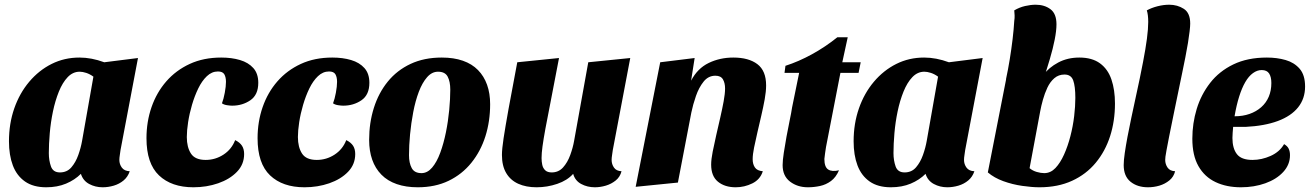

<svg xmlns="http://www.w3.org/2000/svg" viewBox="-20 -774 5553 814"><path d="M176 20Q121 20 86 -4.5Q51 -29 34.5 -72.5Q18 -116 18 -175Q18 -250 40.5 -314.5Q63 -379 104 -427.5Q145 -476 199 -503Q253 -530 317 -530Q368 -530 422 -510L565 -528L491 -138Q490 -129 488 -117Q486 -105 486 -96Q486 -78 496.5 -63.5Q507 -49 530 -48Q522 -24 504 -9Q486 6 462.5 13Q439 20 415 20Q384 20 358 6Q332 -8 323 -37Q297 -11 260 4.5Q223 20 176 20ZM234 -43Q264 -43 282.5 -64.5Q301 -86 312 -117Q323 -148 328 -177L376 -449Q361 -460 345.5 -465Q330 -470 318 -470Q289 -470 267 -447Q245 -424 229.5 -385.5Q214 -347 204.5 -301.5Q195 -256 191 -209.5Q187 -163 187 -125Q187 -94 196 -68.5Q205 -43 234 -43Z M800 20Q707 20 654 -30.5Q601 -81 601 -188Q601 -258 622.5 -320Q644 -382 685 -429Q726 -476 784.5 -503Q843 -530 918 -530Q962 -530 997.5 -519.5Q1033 -509 1054 -485.5Q1075 -462 1075 -423Q1075 -372 1041.5 -349Q1008 -326 964 -326Q956 -326 942.5 -328Q929 -330 921 -336Q928 -354 933 -381Q938 -408 938 -427Q938 -447 931 -459Q924 -471 904 -471Q878 -471 857 -451Q836 -431 820.5 -399Q805 -367 794 -329.5Q783 -292 777.5 -256Q772 -220 772 -193Q772 -150 789.5 -123Q807 -96 852 -96Q893 -96 927.5 -118.5Q962 -141 977 -180Q997 -170 1006 -156Q1015 -142 1015 -121Q1015 -77 984.5 -45.5Q954 -14 905 3Q856 20 800 20Z M1271 20Q1178 20 1125 -30.5Q1072 -81 1072 -188Q1072 -258 1093.5 -320Q1115 -382 1156 -429Q1197 -476 1255.5 -503Q1314 -530 1389 -530Q1433 -530 1468.5 -519.5Q1504 -509 1525 -485.5Q1546 -462 1546 -423Q1546 -372 1512.5 -349Q1479 -326 1435 -326Q1427 -326 1413.5 -328Q1400 -330 1392 -336Q1399 -354 1404 -381Q1409 -408 1409 -427Q1409 -447 1402 -459Q1395 -471 1375 -471Q1349 -471 1328 -451Q1307 -431 1291.5 -399Q1276 -367 1265 -329.5Q1254 -292 1248.5 -256Q1243 -220 1243 -193Q1243 -150 1260.5 -123Q1278 -96 1323 -96Q1364 -96 1398.5 -118.5Q1433 -141 1448 -180Q1468 -170 1477 -156Q1486 -142 1486 -121Q1486 -77 1455.5 -45.5Q1425 -14 1376 3Q1327 20 1271 20Z M1751 20Q1701 20 1662 6.5Q1623 -7 1597 -33.5Q1571 -60 1558 -97Q1545 -134 1545 -181Q1545 -253 1565 -316.5Q1585 -380 1624 -428Q1663 -476 1720.5 -503Q1778 -530 1853 -530Q1904 -530 1942.5 -516.5Q1981 -503 2006.5 -477Q2032 -451 2045 -414.5Q2058 -378 2058 -332Q2058 -260 2038 -196.5Q2018 -133 1978.5 -84Q1939 -35 1882 -7.5Q1825 20 1751 20ZM1767 -40Q1792 -40 1812 -63.5Q1832 -87 1846.5 -126.5Q1861 -166 1870.5 -213Q1880 -260 1884.5 -307.5Q1889 -355 1889 -394Q1889 -428 1878 -449Q1867 -470 1837 -470Q1811 -470 1790.5 -446.5Q1770 -423 1755.5 -384.5Q1741 -346 1732 -299Q1723 -252 1718.5 -204.5Q1714 -157 1714 -116Q1714 -83 1725.5 -61.5Q1737 -40 1767 -40Z M2255 20Q2210 20 2177 5Q2144 -10 2126 -40.5Q2108 -71 2108 -117Q2108 -142 2115 -188Q2122 -234 2136 -312Q2150 -390 2173 -510L2350 -528Q2330 -421 2315.5 -348.5Q2301 -276 2292.5 -229.5Q2284 -183 2280 -153.5Q2276 -124 2276 -104Q2276 -89 2279 -75Q2282 -61 2291.5 -52Q2301 -43 2319 -43Q2348 -43 2367 -64Q2386 -85 2397.5 -116.5Q2409 -148 2414 -177L2474 -510L2652 -528L2578 -138Q2577 -129 2575 -117Q2573 -105 2573 -96Q2573 -78 2583 -63.5Q2593 -49 2615 -48Q2609 -24 2590.5 -9Q2572 6 2548.5 13Q2525 20 2502 20Q2470 20 2444 6Q2418 -8 2410 -37Q2385 -9 2342.5 5.5Q2300 20 2255 20Z M3099 20Q3053 20 3024 -3.5Q2995 -27 2995 -76Q2995 -98 3001.5 -131Q3008 -164 3016.5 -201Q3025 -238 3033.5 -275Q3042 -312 3048 -344.5Q3054 -377 3054 -399Q3054 -422 3045 -437.5Q3036 -453 3013 -453Q2983 -453 2963 -428Q2943 -403 2930.5 -367Q2918 -331 2911 -297L2854 0L2675 18L2779 -510L2925 -528L2910 -432Q2937 -484 2984.5 -507Q3032 -530 3089 -530Q3154 -530 3191 -502Q3228 -474 3228 -412Q3228 -386 3222 -353Q3216 -320 3207.5 -283.5Q3199 -247 3191 -212.5Q3183 -178 3177 -148.5Q3171 -119 3171 -99Q3171 -78 3180.5 -64Q3190 -50 3214 -48Q3203 -13 3169.5 3.5Q3136 20 3099 20Z M3405 20Q3361 20 3329.5 -4Q3298 -28 3298 -74Q3298 -94 3303 -126.5Q3308 -159 3314.5 -195Q3321 -231 3328 -264Q3335 -297 3338 -318L3368 -465H3306L3310 -495Q3366 -513 3422.5 -544Q3479 -575 3530 -616H3574L3551 -510H3629L3620 -465H3543L3482 -151Q3480 -137 3478 -124.5Q3476 -112 3475 -100Q3475 -66 3491 -55.5Q3507 -45 3537 -52Q3524 -22 3503 -6.5Q3482 9 3456.5 14.5Q3431 20 3405 20Z M3757 20Q3702 20 3667 -4.5Q3632 -29 3615.5 -72.5Q3599 -116 3599 -175Q3599 -250 3621.5 -314.5Q3644 -379 3685 -427.5Q3726 -476 3780 -503Q3834 -530 3898 -530Q3949 -530 4003 -510L4146 -528L4072 -138Q4071 -129 4069 -117Q4067 -105 4067 -96Q4067 -78 4077.5 -63.5Q4088 -49 4111 -48Q4103 -24 4085 -9Q4067 6 4043.5 13Q4020 20 3996 20Q3965 20 3939 6Q3913 -8 3904 -37Q3878 -11 3841 4.5Q3804 20 3757 20ZM3815 -43Q3845 -43 3863.5 -64.5Q3882 -86 3893 -117Q3904 -148 3909 -177L3957 -449Q3942 -460 3926.5 -465Q3911 -470 3899 -470Q3870 -470 3848 -447Q3826 -424 3810.5 -385.5Q3795 -347 3785.5 -301.5Q3776 -256 3772 -209.5Q3768 -163 3768 -125Q3768 -94 3777 -68.5Q3786 -43 3815 -43Z M4387 20Q4355 20 4313.5 14Q4272 8 4233.5 -6Q4195 -20 4168 -43L4251 -466L4402 -455Q4427 -488 4466.5 -509Q4506 -530 4556 -530Q4610 -530 4643.5 -505.5Q4677 -481 4692 -437Q4707 -393 4707 -335Q4707 -261 4686.5 -197Q4666 -133 4625.5 -84Q4585 -35 4525 -7.5Q4465 20 4387 20ZM4407 -40Q4434 -40 4454.5 -61.5Q4475 -83 4491 -118.5Q4507 -154 4518 -196.5Q4529 -239 4534 -281.5Q4539 -324 4539 -359Q4539 -408 4530 -433Q4521 -458 4493 -458Q4468 -458 4450 -442.5Q4432 -427 4420.5 -402.5Q4409 -378 4401.5 -351Q4394 -324 4390 -302L4345 -61Q4358 -50 4375.5 -45Q4393 -40 4407 -40ZM4402 -433 4245 -438Q4254 -480 4261 -523Q4268 -566 4273 -608Q4278 -650 4280 -685Q4282 -698 4281.5 -709Q4281 -720 4280 -730Q4302 -743 4326 -748.5Q4350 -754 4371 -754Q4408 -754 4433.5 -735Q4459 -716 4459 -671Q4459 -644 4451.5 -606Q4444 -568 4431 -524Q4418 -480 4402 -433Z M4847 20Q4802 20 4773 -3.5Q4744 -27 4744 -74Q4744 -94 4748.5 -125Q4753 -156 4760 -193.5Q4767 -231 4776 -273Q4785 -315 4794 -357Q4803 -399 4811.5 -438.5Q4820 -478 4826 -511Q4837 -568 4842.5 -610Q4848 -652 4848 -681Q4848 -696 4846.5 -708.5Q4845 -721 4842 -730Q4862 -741 4887.5 -747.5Q4913 -754 4937 -754Q4972 -754 4999 -736.5Q5026 -719 5026 -674Q5026 -663 5023.5 -641.5Q5021 -620 5016.5 -592Q5012 -564 5005.5 -531.5Q4999 -499 4992 -465Q4971 -363 4957.5 -298Q4944 -233 4936.5 -194.5Q4929 -156 4925.5 -137Q4922 -118 4921 -110Q4920 -102 4920 -96Q4920 -78 4930 -63.5Q4940 -49 4962 -48Q4956 -24 4937.5 -9Q4919 6 4895.5 13Q4872 20 4847 20Z M5241 20Q5180 20 5133.5 -2Q5087 -24 5061 -69.5Q5035 -115 5035 -186Q5035 -251 5053.5 -312Q5072 -373 5110.5 -422.5Q5149 -472 5209 -501Q5269 -530 5351 -530Q5394 -530 5430.5 -519.5Q5467 -509 5490 -482.5Q5513 -456 5513 -407Q5513 -356 5483.5 -319Q5454 -282 5397.5 -261Q5341 -240 5260 -236Q5247 -236 5233.5 -236Q5220 -236 5208 -236Q5207 -224 5206 -211.5Q5205 -199 5205 -189Q5205 -145 5224 -120.5Q5243 -96 5290 -96Q5329 -96 5367 -113Q5405 -130 5424 -163Q5438 -155 5443.5 -143.5Q5449 -132 5449 -116Q5449 -76 5420.5 -45Q5392 -14 5344.5 3Q5297 20 5241 20ZM5214 -281Q5249 -281 5277.5 -291Q5306 -301 5327 -319.5Q5348 -338 5359 -364Q5370 -390 5370 -422Q5370 -448 5360.5 -462.5Q5351 -477 5329 -477Q5310 -477 5292 -464Q5274 -451 5259.5 -426Q5245 -401 5233.5 -364.5Q5222 -328 5214 -281Z"/></svg>

Font: Sansita Swashed Light
Style: Bold
Weight: 700
Version: Version 1.003